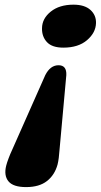

<svg xmlns="http://www.w3.org/2000/svg" viewBox="-20 -600 421 802"><path d="M89 181.5Q35 181.5 15.2 157.2Q-4.5 133 6 91.5Q9 79.5 15.8 61.5Q22.5 43.5 30.5 26.5L169 -286Q190 -327.5 224.5 -327.5Q259 -327.5 257 -286L228.5 27.5Q227.5 43 225.5 59Q223.5 75 220.5 87Q208.5 131 176.2 156.2Q144 181.5 89 181.5ZM287 -580.5Q333.5 -580.5 357.8 -558.5Q382 -536.5 381 -503.5Q380 -463.5 343.5 -432.2Q307 -401 244.5 -401Q197.5 -401 176 -424.2Q154.5 -447.5 155.5 -482.5Q156 -522.5 192 -551.5Q228 -580.5 287 -580.5Z"/></svg>

Font: Fraunces 9pt Soft
Style: Bold Italic
Weight: 700
Italic angle: -16°
Version: Version 1.000;[b76b70a41]